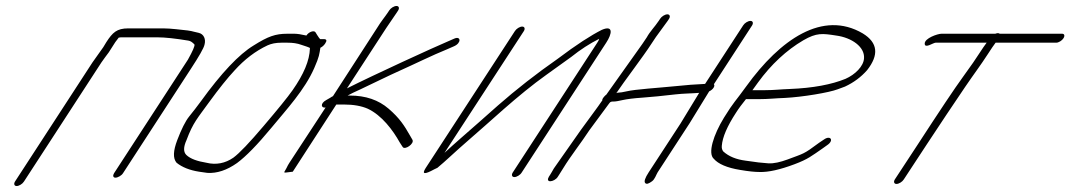

<svg xmlns="http://www.w3.org/2000/svg" viewBox="-20 -578 3584 643"><path d="M60.2 30 319.7 -369C327.2 -380 335.6 -391 344.5 -403L366.2 -437C369.7 -442 374.2 -447 377.6 -452C381.1 -453 386.1 -453 391.1 -453H507.1C533.1 -453 568.1 -449 610.7 -442C618.2 -441 624.7 -436 631.3 -429C632.8 -424 625.4 -407 609.2 -378L362 2C357.1 10 358.6 17 366.6 17C374.6 17 387.1 10 392 2L618.9 -347C647.1 -390 662.4 -417 664.8 -428C670.2 -447 662.5 -464 645.5 -468L628.5 -472C624 -473 617.9 -475 608.4 -476C587.4 -478 552.9 -483 525.9 -483H409.9C370.9 -483 357 -469 336.2 -437L325.9 -420L289.7 -369L30.2 30C25.3 38 27.8 45 35.8 45C43.8 45 55.3 38 60.2 30Z M1017.9 -416C1016.7 -375 997 -329 959.9 -276C943.1 -252 910.4 -212 862.8 -156C815.3 -100 782 -65 761.6 -50C734.3 -31 703.3 -25 671.3 -33C640.7 -38 617.7 -46 604.1 -59C594 -69 593.9 -85 604.7 -109C626.7 -168 641.6 -182 679.7 -235C713.9 -282 742.1 -317 765.4 -342C798.7 -379 835.4 -407 875.8 -426C888.8 -432 904.2 -435 922.2 -435H943.2C960.2 -435 975.3 -433 988.8 -428C998.8 -424 1020.4 -419 1017.9 -416ZM942 -465C902 -465 877.6 -456 829.8 -426C780 -396 721 -333 652.2 -238C639.8 -221 626.5 -204 613.6 -188C600.7 -172 587.4 -145 573.7 -109C560 -73 558.6 -48 571.3 -33C589.9 -18 614.9 -8 646.5 -3L674.5 1C706.5 3 739.9 -8 773.8 -32C803.6 -54 841.8 -93 888.9 -150C940.9 -213 1000.4 -277 1032.4 -350C1049.6 -389 1049.5 -397 1052.9 -418C1059.3 -421 1064.8 -426 1068.8 -432C1075.7 -442 1074.2 -447 1064.2 -447H1052.2C1050.6 -448 1047.1 -453 1042 -461L1036.5 -470C1031.9 -477 1014.5 -472 1006.1 -459C989 -463 975 -465 966 -465Z M1283.4 -543 1279.5 -537C1268.1 -520 1257.2 -508 1241.9 -483L1095.1 -256C1092.6 -255 1089.6 -253 1086.6 -251L1072.7 -243C1050.8 -231 1055.9 -215 1070.4 -218L949.3 -33C945.8 -28 942.8 -22 939.4 -15L931.5 -1L936 0L960.5 -3L1106.3 -228H1131.3C1164.3 -228 1190.8 -223 1211.4 -214C1258.6 -192 1295.9 -142 1318.7 -101L1328.4 -86C1335.4 -74 1368.8 -97 1361.2 -110L1353.1 -124C1334.3 -157 1318.6 -182 1281.4 -214C1247.7 -243 1205.1 -258 1151.1 -258H1144.1C1155 -264 1169.5 -271 1187.4 -279C1223.8 -296 1282.1 -325 1320.4 -342C1365.3 -362 1430 -394 1477.4 -413L1500.3 -423C1525.8 -434 1523.6 -458 1502.1 -449L1479.2 -439C1436.3 -421 1231.1 -327 1141.9 -282L1273.4 -484L1309.5 -537L1313.4 -543C1318.4 -551 1315.8 -558 1307.8 -558C1299.8 -558 1288.4 -551 1283.4 -543Z M1704.4 -474 1405.4 -15C1392 6 1401.6 7 1434.4 -11C1438.4 -13 1442.4 -15 1444.9 -16C1458.3 -27 1472.7 -40 1489.1 -55C1525.8 -89 1565.1 -122 1604.3 -157L1666.4 -212C1715.6 -255 1762.8 -294 1810.5 -328C1858.3 -362 1884.6 -381 1892.6 -387C1923.9 -412 1954.8 -432 1986.6 -448C1986.2 -445 1983.7 -440 1980.2 -435L1697 0C1692.1 8 1694.6 15 1702.6 15C1710.6 15 1722.1 8 1727 0L2010.2 -435C2030 -465 2034.8 -495 1995.4 -478C1959.6 -460 1909.8 -428 1847.6 -381C1776 -331 1709.4 -279 1647.8 -225L1585.7 -170C1541.5 -131 1501.8 -97 1468.5 -66L1734.4 -474C1739.4 -482 1736.8 -489 1728.8 -489C1720.8 -489 1709.4 -482 1704.4 -474Z M2190.6 -515 2186.7 -509C2171.9 -487 2157 -473 2146.1 -453L2131.3 -431L2010.5 -261C2006.1 -258 2003.1 -254 2000.6 -251C1998.1 -248 1996.7 -245 1997.2 -242C1984.8 -223 1938.8 -162 1925.4 -143L1834.9 -14C1829.5 -5 1826 2 1822.6 7L1818.1 14C1812.7 23 1814.7 29 1822.7 29C1830.7 29 1842.7 23 1848.1 14L1852.6 7C1856 2 1861 -6 1866.4 -15C1892.1 -57 1925.8 -99 1953.9 -142L2020.3 -232C2024.2 -238 2028.2 -238 2036.2 -238C2042.2 -238 2052.2 -240 2065.7 -243C2079.2 -246 2101.6 -249 2131.6 -251C2161.6 -253 2198.6 -257 2243 -262C2268.5 -265 2298.5 -265 2321.5 -267L2258.8 -164L2152.5 -1C2140.1 18 2136.2 30 2140.8 35C2145.3 40 2152.8 37 2163.7 29C2173.2 22 2177.1 8 2182.5 -1L2289.3 -165L2355 -272C2367.9 -278 2375.8 -290 2370.8 -296L2498.8 -493C2503.7 -501 2501.2 -508 2493.2 -508C2485.2 -508 2473.7 -501 2468.8 -493L2341.3 -297C2303.3 -295 2285.8 -294 2237.3 -289C2188.9 -284 2106.4 -279 2078 -272C2065.5 -269 2057 -268 2053 -268C2049 -268 2045.5 -267 2044 -266C2067.7 -302 2135.1 -390 2161.3 -431L2176.6 -454L2216.7 -509L2220.6 -515C2225.6 -523 2223 -530 2215 -530C2207 -530 2195.6 -523 2190.6 -515Z M2499.9 -276C2502.9 -280 2508.8 -288 2518.7 -302C2562.3 -362 2613.9 -410 2670.2 -443C2715 -469 2734.5 -466 2780.1 -459C2832.6 -452 2876.3 -421 2873.6 -383C2872.3 -356 2843.5 -328 2811.6 -314C2765.3 -295 2702.4 -283 2624.9 -280C2594.4 -279 2572.9 -276 2541.9 -276ZM2478.2 -246H2522.2C2554.2 -246 2576.6 -249 2608.1 -250C2667.6 -253 2757 -268 2785.4 -279L2809.8 -288C2839.7 -302 2863.6 -320 2883.9 -343C2924 -394 2920.2 -435 2869.5 -466C2735.4 -545 2592.7 -446 2479.3 -289C2441.2 -236 2438.7 -239 2404.6 -184C2369.1 -126 2349.5 -64 2370.7 -46C2385.3 -29 2414.9 -16 2458.4 -9C2487 -4 2509 -2 2524 -2C2553.5 -1 2592.9 -10 2640.8 -28C2686.2 -45 2698.6 -56 2734.9 -81L2750.3 -92C2774.2 -108 2761.1 -126 2739.7 -111L2723.3 -100C2669.6 -60 2673 -65 2617.7 -44C2593.2 -35 2571.8 -30 2553.3 -31C2534.8 -32 2509.2 -35 2476.7 -40C2445.7 -44 2420.6 -54 2402 -71C2398.4 -76 2396.4 -82 2397.3 -90C2399.6 -119 2415.8 -156 2444.5 -200C2453.9 -215 2465.3 -230 2478.2 -246Z M3006.7 23 3082.8 -93C3127.3 -161 3171.8 -227 3212.3 -287C3241.5 -330 3263.8 -359 3289 -398C3298.9 -414 3307.8 -426 3314.2 -435H3517.2C3525.2 -435 3536.7 -442 3541.6 -450C3546.6 -458 3545 -465 3537 -465H3328C3326.5 -466 3325 -467 3322 -467C3319 -467 3316.5 -466 3313 -465H3133C3120 -465 3076.6 -450 3076.8 -432C3076.9 -414 3105.2 -435 3113.2 -435H3284.2C3277.8 -426 3268.9 -414 3259.5 -399C3250.1 -384 3232.3 -358 3204.6 -320C3176.9 -282 3126.9 -207 3052.8 -93L2976.7 23C2971.7 31 2974.3 38 2982.3 38C2990.3 38 3001.7 31 3006.7 23Z"/></svg>

Font: MewTooHand
Style: UltimateIta
Weight: 400
Designer: Mew Too, Robert Jablonski
Version: Version 0.77